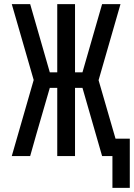

<svg xmlns="http://www.w3.org/2000/svg" viewBox="-20 -755 648 929"><path d="M524 154V0H474L379 -330H343V0H257V-330H221L156 -106L126 0H37L143 -368L37 -735H126L221 -405H257V-735H343V-405H379L474 -735H563L457 -367L539 -84H608V154Z"/></svg>

Font: Iosevka Medium Extended
Style: Regular
Weight: 500
Width: 7
Monospace: yes
Designer: Belleve Invis
Foundry: Belleve Invis
Version: Version 32.5.0; ttfautohint (v1.8.4)